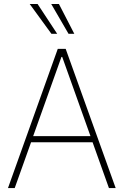

<svg xmlns="http://www.w3.org/2000/svg" viewBox="-20 -955 628 975"><path d="M20.5 0 273.4 -707H313.5L567.4 0H533.2L450.2 -232.4H137.7L54.7 0ZM439.5 -263.7 295.9 -666H292L148.4 -263.7ZM130.9 -934.6H170.9L270.5 -783.2H241.2ZM240.2 -934.6H279.3L357.4 -783.2H328.1Z"/></svg>

Font: Pretendard Thin
Style: Regular
Weight: 100
Designer: Base glyphs from Inter by Rasmus Andersson; Hangeul glyphs from Noto Sans CJK(Source Han Sans) by Jang Soo-young and Kan
Foundry: Kil Hyung-jin
Version: Version 1.309